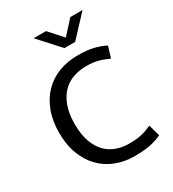

<svg xmlns="http://www.w3.org/2000/svg" viewBox="-203 -955 966 1074"><g transform="rotate(-30 279.5 -418.0)"><path d="M355 -67Q405 -67 437.5 -75Q470 -83 502 -98L523 -24Q488 -7 446.5 1Q405 9 345 9Q283 9 228 -12Q173 -33 132.5 -74Q92 -115 68.5 -175.5Q45 -236 45 -315Q45 -392 68 -452.5Q91 -513 131.5 -554.5Q172 -596 228 -617.5Q284 -639 350 -639Q412 -639 452 -629Q492 -619 526 -602L504 -530Q485 -538 468.5 -544.5Q452 -551 435.5 -555Q419 -559 401.5 -561Q384 -563 362 -563Q318 -563 278.5 -549.5Q239 -536 209.5 -506Q180 -476 162.5 -428.5Q145 -381 145 -314Q145 -246 162 -199Q179 -152 207.5 -123Q236 -94 274 -80.5Q312 -67 355 -67ZM186 -845H266L344 -758L423 -845H502L377 -711H308Z"/></g></svg>

Font: Ek Mukta
Style: Regular
Weight: 400
Designer: Girish Dalvi and Yashodeep Gholap
Foundry: Ek Type
Version: Version 2.538;PS 1.001;hotconv 16.6.51;makeotf.lib2.5.65220;